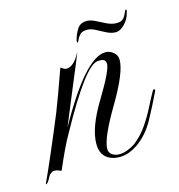

<svg xmlns="http://www.w3.org/2000/svg" viewBox="-84 -519 581 624"><g transform="rotate(-15 207.0 -207.0)"><path d="M-3 34 -4 32Q32 -46 89 -184Q98 -207 110.5 -241Q123 -275 139 -320H141Q151 -312 158 -312Q183 -312 205 -355V-354Q205 -352 161 -247Q137 -190 125 -160Q113 -130 111 -126Q225 -331 293 -331Q308 -331 320 -321Q332 -311 332 -295Q332 -253 275 -157Q218 -61 218 -26Q218 -13 228 -6Q238 1 252 1Q266 1 281 -5Q296 -11 306 -18Q333 -39 352 -67Q371 -95 385 -123Q399 -151 410 -170Q413 -175 416 -173.5Q419 -172 417 -167Q397 -125 373 -81Q349 -37 312 -11Q299 -2 283.5 4Q268 10 251 10Q223 10 205.5 -5Q188 -20 188 -51Q188 -105 238 -187Q289 -271 289 -293Q289 -310 270 -310H264Q242 -310 204 -259.5Q166 -209 112 -111Q99 -89 85.5 -60.5Q72 -32 57 3L55 4Q43 -2 34 -2Q21 -2 12 14Q4 31 -3 34ZM214 -385Q212 -385 213 -392Q218 -412 228.5 -428.5Q239 -445 261 -445Q274 -445 289.5 -437Q305 -429 321.5 -421Q338 -413 354 -413Q371 -413 378 -422Q385 -431 388 -439.5Q391 -448 394 -448Q396 -448 395.5 -444Q395 -440 394 -438Q389 -416 373.5 -400.5Q358 -385 344 -385Q329 -385 313 -393Q297 -401 282.5 -409Q268 -417 255 -417Q238 -417 230.5 -409Q223 -401 220 -393Q217 -385 214 -385Z"/></g></svg>

Font: Imperial Script
Style: Regular
Weight: 400
Designer: Robert E. Leuschke
Foundry: Robert E. Leuschke
Version: Version 1.010; ttfautohint (v1.8.3)